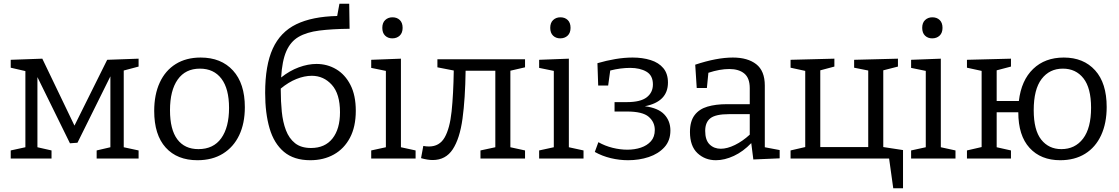

<svg xmlns="http://www.w3.org/2000/svg" viewBox="-20 -843 5952 1021"><path d="M254 -43V0H37V-43L115 -60V-465L37 -483V-525L205 -531L376 -175L550 -525L717 -531V-489L638 -468V-60L717 -43V0H494V-43L567 -60V-437L392 -84L352 -81L179 -433V-60Z M1047 -537Q1156 -537 1219 -468Q1282 -399 1282 -273Q1282 -187 1252 -124Q1222 -61 1165.5 -26Q1109 9 1030 9Q922 9 861 -58.5Q800 -126 800 -253Q800 -340 829.5 -404Q859 -468 914.5 -502.5Q970 -537 1047 -537ZM1043 -478Q966 -478 925 -420Q884 -362 884 -257Q884 -154 923 -102Q962 -50 1035 -50Q1115 -50 1156.5 -108Q1198 -166 1198 -269Q1198 -371 1157.5 -424.5Q1117 -478 1043 -478Z M1630 9Q1543 9 1490 -35.5Q1437 -80 1413.5 -160.5Q1390 -241 1390 -349Q1390 -496 1430.5 -584.5Q1471 -673 1555.5 -714Q1640 -755 1773 -758L1785 -823H1837L1839 -690Q1745 -689 1678 -680.5Q1611 -672 1568 -647Q1525 -622 1502.5 -570.5Q1480 -519 1475 -431Q1520 -467 1569 -485Q1618 -503 1663 -503Q1720 -503 1767.5 -475Q1815 -447 1843.5 -391.5Q1872 -336 1872 -254Q1872 -169 1841 -110.5Q1810 -52 1755.5 -21.5Q1701 9 1630 9ZM1473 -363Q1473 -304 1478.5 -249Q1484 -194 1500.5 -150.5Q1517 -107 1549 -81.5Q1581 -56 1634 -56Q1708 -56 1748 -106.5Q1788 -157 1788 -246Q1788 -344 1744.5 -392Q1701 -440 1638 -440Q1599 -440 1556.5 -423Q1514 -406 1473 -372Q1473 -368 1473 -363Z M2190 -43V0H1954V-43L2032 -60V-466L1954 -482V-525L2112 -531V-60ZM2066 -639Q2043 -639 2028 -653.5Q2013 -668 2013 -695Q2013 -722 2028.5 -736.5Q2044 -751 2067 -751Q2091 -751 2106 -736.5Q2121 -722 2121 -695Q2121 -668 2105.5 -653.5Q2090 -639 2066 -639Z M2281 8Q2254 8 2219 -2L2231 -67Q2246 -64 2261 -64Q2317 -64 2344.5 -112Q2372 -160 2381.5 -250.5Q2391 -341 2393 -468L2306 -485V-528H2772V-485L2694 -467V-60L2772 -43V0H2535V-43L2614 -60V-467H2456Q2454 -318 2439.5 -212Q2425 -106 2387.5 -49Q2350 8 2281 8Z M3083 -43V0H2847V-43L2925 -60V-466L2847 -482V-525L3005 -531V-60ZM2959 -639Q2936 -639 2921 -653.5Q2906 -668 2906 -695Q2906 -722 2921.5 -736.5Q2937 -751 2960 -751Q2984 -751 2999 -736.5Q3014 -722 3014 -695Q3014 -668 2998.5 -653.5Q2983 -639 2959 -639Z M3320 9Q3274 9 3228 -2Q3182 -13 3143 -35L3162 -87Q3197 -67 3237.5 -57Q3278 -47 3316 -47Q3355 -47 3388 -58Q3421 -69 3441.5 -92Q3462 -115 3462 -152Q3462 -194 3429.5 -222Q3397 -250 3314 -250H3248V-300H3314Q3386 -300 3419 -325.5Q3452 -351 3452 -394Q3452 -442 3417.5 -462Q3383 -482 3331 -482Q3306 -482 3279 -478.5Q3252 -475 3225 -468L3214 -388H3161L3157 -507Q3205 -521 3252.5 -529Q3300 -537 3344 -537Q3397 -537 3440 -523.5Q3483 -510 3507.5 -480.5Q3532 -451 3532 -404Q3532 -302 3409 -278Q3480 -269 3512.5 -234.5Q3545 -200 3545 -149Q3545 -95 3513 -60Q3481 -25 3430 -8Q3379 9 3320 9Z M3986 5 3975 -82Q3932 -37 3882.5 -14Q3833 9 3787 9Q3729 9 3689 -28.5Q3649 -66 3649 -141Q3649 -198 3673.5 -230.5Q3698 -263 3742 -276Q3786 -289 3845 -289H3967V-374Q3967 -428 3938 -452Q3909 -476 3858 -476Q3808 -476 3747 -456L3739 -375H3685L3677 -499Q3734 -518 3784 -527.5Q3834 -537 3877 -537Q3956 -537 4001.5 -501.5Q4047 -466 4047 -388V-60L4126 -45V-1ZM3730 -147Q3730 -98 3753.5 -75Q3777 -52 3813 -52Q3847 -52 3888 -72Q3929 -92 3967 -127V-236H3857Q3786 -236 3758 -214.5Q3730 -193 3730 -147Z M4782 -45V158H4730L4708 0H4184V-43L4262 -61V-466L4184 -483V-525L4417 -531V-489L4342 -469V-61H4597V-468L4522 -483V-525L4755 -531V-489L4677 -469V-61Z M5061 -43V0H4825V-43L4903 -60V-466L4825 -482V-525L4983 -531V-60ZM4937 -639Q4914 -639 4899 -653.5Q4884 -668 4884 -695Q4884 -722 4899.5 -736.5Q4915 -751 4938 -751Q4962 -751 4977 -736.5Q4992 -722 4992 -695Q4992 -668 4976.5 -653.5Q4961 -639 4937 -639Z M5122 0V-43L5200 -61V-466L5122 -483V-525L5356 -531V-489L5280 -469V-306H5398Q5411 -416 5474 -476.5Q5537 -537 5637 -537Q5742 -537 5803.5 -469Q5865 -401 5865 -274Q5865 -188 5835.5 -124Q5806 -60 5750.5 -25.5Q5695 9 5618 9Q5515 9 5455 -56.5Q5395 -122 5395 -246H5280V-60L5356 -43V0ZM5632 -478Q5561 -478 5519 -423Q5477 -368 5477 -257Q5477 -151 5517 -100.5Q5557 -50 5624 -50Q5697 -50 5739.5 -106Q5782 -162 5782 -270Q5782 -375 5741.5 -426.5Q5701 -478 5632 -478Z"/></svg>

Font: Bitter
Style: Regular
Weight: 400
Designer: Sol Matas, and Bitter project Authors
Foundry: Sol Matas
Version: Version 2.001